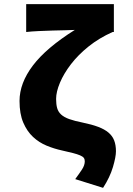

<svg xmlns="http://www.w3.org/2000/svg" viewBox="-20 -716 640 924"><path d="M476 188 342 146Q362 119 375 99Q388 79 388 60Q388 50 383 43.5Q378 37 365 31.5Q352 26 331 20.5Q310 15 278 8Q241 0 204.5 -15Q168 -30 139 -57Q110 -84 92 -126Q74 -168 74 -230Q74 -316 138.5 -401Q203 -486 340 -572Q323 -571 294.5 -570.5Q266 -570 233 -569Q200 -568 166.5 -566.5Q133 -565 106 -562V-696H528V-562H522Q457 -533 406.5 -492.5Q356 -452 321.5 -407Q287 -362 268.5 -318Q250 -274 250 -240Q250 -214 255 -196Q260 -178 274 -165Q288 -152 313 -143Q338 -134 378 -126Q422 -117 452.5 -105.5Q483 -94 502 -78Q521 -62 529.5 -40Q538 -18 538 12Q538 39 523.5 88Q509 137 476 188Z"/></svg>

Font: Source Code Pro Black
Style: Regular
Weight: 900
Monospace: yes
Designer: Paul D. Hunt, Teo Tuominen
Foundry: Adobe Systems Incorporated
Version: Version 2.030;PS 1.000;hotconv 16.6.51;makeotf.lib2.5.65220